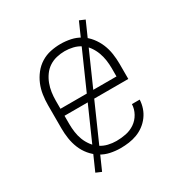

<svg xmlns="http://www.w3.org/2000/svg" viewBox="-153 -688 806 855"><g transform="rotate(-30 250.0 -260.0)"><path d="M251 8Q225 8 199 2.5Q173 -3 150.5 -17Q128 -31 111 -51.5Q94 -72 84 -96.5Q74 -121 70 -147.5Q66 -174 66 -200V-320Q66 -346 70 -372.5Q74 -399 84 -423Q94 -447 110.5 -468Q127 -489 149.5 -503Q172 -517 198 -522.5Q224 -528 250 -528Q276 -528 302 -522.5Q328 -517 350.5 -503Q373 -489 389.5 -468Q406 -447 416 -423Q426 -399 430 -372.5Q434 -346 434 -320V-242H106V-200Q106 -179 109 -157.5Q112 -136 119.5 -116.5Q127 -97 140 -79.5Q153 -62 170.5 -50.5Q188 -39 209 -34Q230 -29 251 -29Q276 -29 300.5 -34Q325 -39 345.5 -53Q366 -67 378.5 -89.5Q391 -112 392 -137H432Q431 -115 424 -94.5Q417 -74 404 -56.5Q391 -39 373.5 -26Q356 -13 336 -5.5Q316 2 294.5 5Q273 8 251 8ZM106 -278H394V-320Q394 -341 391 -362Q388 -383 380.5 -403Q373 -423 360.5 -440.5Q348 -458 330.5 -469.5Q313 -481 292 -486Q271 -491 250 -491Q229 -491 208 -486Q187 -481 169.5 -469.5Q152 -458 139.5 -440.5Q127 -423 119.5 -403Q112 -383 109 -362Q106 -341 106 -320ZM126 58 98 46 374 -578 402 -566Z"/></g></svg>

Font: Iosevka Curly Slab Extralight
Style: Regular
Weight: 200
Monospace: yes
Designer: Belleve Invis
Foundry: Belleve Invis
Version: Version 22.1.2; ttfautohint (v1.8.4)